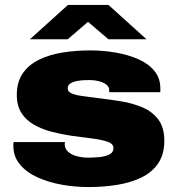

<svg xmlns="http://www.w3.org/2000/svg" viewBox="-20 -745 719 777"><path d="M338 12Q284 12 230.5 2.5Q177 -7 132.5 -27Q88 -47 61 -79Q34 -111 34 -156Q34 -159 34 -162.5Q34 -166 35 -170H243Q242 -167 242 -164Q242 -161 242 -159Q243 -142 256 -130.5Q269 -119 290.5 -113Q312 -107 338 -107Q355 -107 379 -109Q403 -111 421 -119Q439 -127 439 -146Q439 -164 414 -172Q389 -180 350 -185Q311 -190 266 -196Q227 -202 188.5 -212Q150 -222 118 -240Q86 -258 67 -287.5Q48 -317 48 -361Q48 -413 72 -448Q96 -483 138 -503.5Q180 -524 233.5 -532.5Q287 -541 346 -541Q396 -541 446.5 -532.5Q497 -524 538.5 -506Q580 -488 604.5 -458.5Q629 -429 629 -386Q629 -383 629 -378.5Q629 -374 628 -372H422V-380Q422 -394 410 -403Q398 -412 380 -416.5Q362 -421 343 -421Q335 -421 320.5 -420.5Q306 -420 290.5 -417Q275 -414 264.5 -407Q254 -400 254 -387Q254 -373 272 -366Q290 -359 320 -355.5Q350 -352 385 -347Q427 -342 472.5 -334.5Q518 -327 557.5 -310Q597 -293 621 -261Q645 -229 645 -175Q645 -121 620.5 -84.5Q596 -48 553 -27Q510 -6 454.5 3Q399 12 338 12ZM101 -586 255 -725H419L573 -586H419L304 -684H368L254 -586Z"/></svg>

Font: Archivo SemiExpanded Black
Style: Regular
Weight: 900
Width: 6
Designer: Hector Gatti
Foundry: Omnibus-Type
Version: Version 2.001